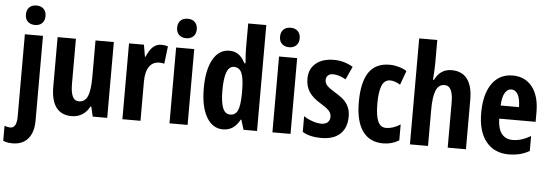

<svg xmlns="http://www.w3.org/2000/svg" viewBox="-87 -946 3925 1372"><g transform="rotate(5 1875.5 -260.0)"><path d="M39.1 240.2Q-2 240.2 -28.8 228V120.1Q-6.3 128.9 13.2 128.9Q59.1 128.9 59.1 45.9V-543.9H189V63Q189 147.9 149.7 194.1Q110.4 240.2 39.1 240.2ZM54.2 -686Q54.2 -718.3 73 -737.1Q91.8 -755.9 125 -755.9Q157.7 -755.9 176.3 -736.8Q194.8 -717.8 194.8 -686Q194.8 -653.3 175.8 -634.8Q156.7 -616.2 125 -616.2Q93.3 -616.2 73.7 -634.3Q54.2 -652.3 54.2 -686Z M593.3 0 577.1 -69.8H570.3Q552.2 -32.7 518.8 -11.5Q485.4 9.8 442.4 9.8Q369.1 9.8 331.5 -40Q293.9 -89.8 293.9 -189V-543.9H425.3V-220.2Q425.3 -160.6 439.5 -130.4Q453.6 -100.1 485.4 -100.1Q527.3 -100.1 546.6 -142.1Q565.9 -184.1 565.9 -283.2V-543.9H697.3V0Z M1038.1 -554.2Q1062 -554.2 1085 -546.9L1069.8 -420.9Q1056.2 -425.8 1034.2 -425.8Q986.8 -425.8 961.4 -388.4Q936 -351.1 936 -279.8V0H806.2V-543.9H913.1L927.7 -459H932.1Q953.6 -510.3 979 -532.2Q1004.4 -554.2 1038.1 -554.2Z M1273.9 0H1144V-543.9H1273.9ZM1138.7 -686Q1138.7 -718.3 1157.5 -737.1Q1176.3 -755.9 1210 -755.9Q1241.7 -755.9 1260.7 -737.1Q1279.8 -718.3 1279.8 -686Q1279.8 -652.8 1260.3 -634.5Q1240.7 -616.2 1210 -616.2Q1177.7 -616.2 1158.2 -634.5Q1138.7 -652.8 1138.7 -686Z M1528.3 9.8Q1453.1 9.8 1409.7 -64.5Q1366.2 -138.7 1366.2 -271Q1366.2 -403.8 1408.7 -479Q1451.2 -554.2 1525.9 -554.2Q1563 -554.2 1590.1 -535.9Q1617.2 -517.6 1640.1 -474.1H1647.9Q1642.1 -548.3 1642.1 -578.1V-759.8H1772V0H1675.3L1653.3 -70.8H1648.9Q1607.4 9.8 1528.3 9.8ZM1570.3 -100.1Q1606.4 -100.1 1623 -133.1Q1639.6 -166 1641.1 -252.9V-270Q1641.1 -364.7 1624.3 -403.3Q1607.4 -441.9 1568.8 -441.9Q1532.7 -441.9 1516.4 -397.7Q1500 -353.5 1500 -269Q1500 -184.6 1516.6 -142.3Q1533.2 -100.1 1570.3 -100.1Z M2012.2 0H1882.3V-543.9H2012.2ZM1877 -686Q1877 -718.3 1895.8 -737.1Q1914.6 -755.9 1948.2 -755.9Q1980 -755.9 1999 -737.1Q2018.1 -718.3 2018.1 -686Q2018.1 -652.8 1998.5 -634.5Q1979 -616.2 1948.2 -616.2Q1916 -616.2 1896.5 -634.5Q1877 -652.8 1877 -686Z M2415.5 -159.2Q2415.5 -79.6 2368.9 -34.9Q2322.3 9.8 2231.4 9.8Q2150.9 9.8 2098.1 -22V-134.8Q2125 -116.2 2160.9 -104Q2196.8 -91.8 2224.1 -91.8Q2254.4 -91.8 2270.3 -106.7Q2286.1 -121.6 2286.1 -146Q2286.1 -170.9 2269.5 -189.5Q2252.9 -208 2208.5 -234.9Q2149.4 -270 2123.8 -309.8Q2098.1 -349.6 2098.1 -403.8Q2098.1 -473.1 2145.8 -513.7Q2193.4 -554.2 2276.4 -554.2Q2348.6 -554.2 2412.6 -516.1L2370.1 -422.9Q2317.9 -451.2 2278.3 -451.2Q2253.4 -451.2 2241 -438Q2228.5 -424.8 2228.5 -405.8Q2228.5 -383.8 2243.9 -366.7Q2259.3 -349.6 2301.3 -324.2Q2352.1 -293.5 2372.6 -272Q2393.1 -250.5 2404.3 -223.1Q2415.5 -195.8 2415.5 -159.2Z M2677.2 9.8Q2580.1 9.8 2529.3 -61Q2478.5 -131.8 2478.5 -269Q2478.5 -412.6 2526.6 -483.4Q2574.7 -554.2 2675.3 -554.2Q2705.6 -554.2 2738.8 -545.4Q2772 -536.6 2798.3 -520L2761.2 -418.9Q2720.7 -442.9 2689.5 -442.9Q2647.9 -442.9 2629.6 -399.7Q2611.3 -356.4 2611.3 -270Q2611.3 -185.5 2629.4 -143.8Q2647.5 -102.1 2688.5 -102.1Q2737.3 -102.1 2790.5 -136.2V-22Q2739.3 9.8 2677.2 9.8Z M3139.6 0V-324.2Q3139.6 -443.8 3079.6 -443.8Q3034.7 -443.8 3016.6 -396.7Q2998.5 -349.6 2998.5 -261.2V0H2868.7V-759.8H2998.5V-590.8Q2998.5 -558.1 2992.7 -474.1H2999.5Q3038.6 -554.2 3119.6 -554.2Q3194.3 -554.2 3232.4 -503.7Q3270.5 -453.1 3270.5 -355V0Z M3576.2 9.8Q3474.1 9.8 3415.3 -62.7Q3356.4 -135.3 3356.4 -268.1Q3356.4 -402.8 3409.7 -478.5Q3462.9 -554.2 3558.1 -554.2Q3647 -554.2 3698.2 -489.5Q3749.5 -424.8 3749.5 -308.1V-238.8H3488.3Q3489.7 -166 3518.1 -130.6Q3546.4 -95.2 3596.2 -95.2Q3659.7 -95.2 3726.1 -134.8V-27.8Q3663.6 9.8 3576.2 9.8ZM3557.1 -454.1Q3529.3 -454.1 3511.2 -424.6Q3493.2 -395 3490.2 -333H3622.1Q3621.1 -392.6 3604 -423.3Q3586.9 -454.1 3557.1 -454.1Z"/></g></svg>

Font: TypoPRO Open Sans Condensed
Style: Bold
Weight: 700
Width: 3
Foundry: Ascender Corporation
Version: Version 1.11